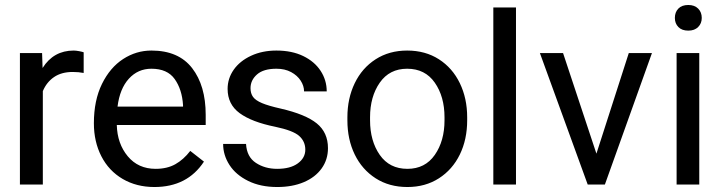

<svg xmlns="http://www.w3.org/2000/svg" viewBox="-20 -741 2896 771"><path d="M60 -528H149L151 -468Q195 -538 276 -538Q285 -538 298 -535.5Q311 -533 316 -531V-448Q296 -452 272 -452Q227 -452 197 -431.5Q167 -411 152 -375V0H60Z M357 -246Q357 -338 389.5 -404Q422 -470 474.5 -504Q527 -538 588 -538Q697 -538 751.5 -467.5Q806 -397 806 -280V-239H449Q451 -164 493 -113.5Q535 -63 605 -63Q651 -63 684 -81.5Q717 -100 744 -135L799 -92Q732 10 600 10Q528 10 472.5 -22.5Q417 -55 387 -113.5Q357 -172 357 -246ZM452 -313H715V-319Q711 -382 681.5 -423.5Q652 -465 588 -465Q534 -465 497.5 -425Q461 -385 452 -313Z M1085 -232Q991 -251 942.5 -286.5Q894 -322 894 -384Q894 -426 918.5 -461Q943 -496 988 -517Q1033 -538 1090 -538Q1152 -538 1197.5 -516Q1243 -494 1267.5 -456.5Q1292 -419 1292 -374H1201Q1201 -396 1187.5 -417Q1174 -438 1149 -451.5Q1124 -465 1090 -465Q1038 -465 1012 -442Q986 -419 986 -387Q986 -366 996 -352Q1006 -338 1032 -327Q1058 -316 1107 -305Q1207 -282 1252 -245.5Q1297 -209 1297 -146Q1297 -100 1271.5 -64.5Q1246 -29 1200 -9.5Q1154 10 1093 10Q1026 10 976.5 -14.5Q927 -39 901.5 -78.5Q876 -118 876 -163H968Q971 -111 1007.5 -87Q1044 -63 1093 -63Q1146 -63 1176 -85Q1206 -107 1206 -140Q1206 -173 1181.5 -195Q1157 -217 1085 -232Z M1615 -538Q1688 -538 1742.5 -503Q1797 -468 1826.5 -407Q1856 -346 1856 -270V-258Q1856 -181 1826.5 -120.5Q1797 -60 1742.5 -25Q1688 10 1616 10Q1543 10 1488.5 -25Q1434 -60 1404.5 -120.5Q1375 -181 1375 -258V-270Q1375 -346 1404.5 -407Q1434 -468 1488.5 -503Q1543 -538 1615 -538ZM1616 -63Q1687 -63 1726 -119Q1765 -175 1765 -258V-270Q1765 -353 1726 -409Q1687 -465 1615 -465Q1544 -465 1505 -409Q1466 -353 1466 -270V-258Q1466 -175 1505 -119Q1544 -63 1616 -63Z M1961 -711H2052V0H1961Z M2409 0H2340L2148 -528H2241L2375 -124L2505 -528H2598Z M2744 -721Q2769 -721 2783.5 -706.5Q2798 -692 2798 -669Q2798 -647 2783.5 -632.5Q2769 -618 2744 -618Q2718 -618 2704 -632.5Q2690 -647 2690 -669Q2690 -692 2704 -706.5Q2718 -721 2744 -721ZM2697 -528H2788V0H2697Z"/></svg>

Font: Freesentation 5 Medium
Style: Regular
Weight: 500
Designer: glyphs from Roboto by Christian Robertson / Hangul glyphs from Noto Sans CJK(Source Han Sans) by Jang Soo-young and Kang
Foundry: PT&
Version: Version 2.001